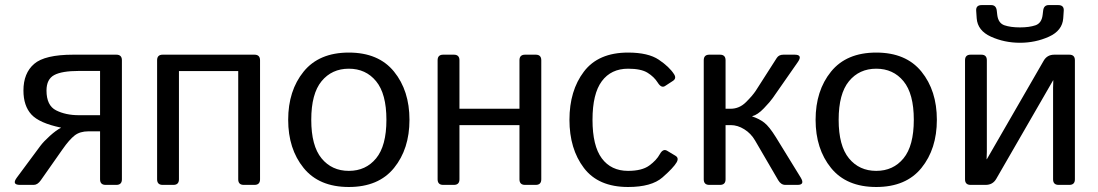

<svg xmlns="http://www.w3.org/2000/svg" viewBox="-20 -728 4322 756"><path d="M59.1 0Q24.9 0 46.4 -28.8L138.7 -153.3Q151.9 -170.9 176.5 -193.1Q201.2 -215.3 219.7 -224.6V-225.6Q134.8 -243.2 103.5 -277.3Q72.3 -311.5 72.3 -371.6Q72.3 -439.9 114.3 -476.3Q156.2 -512.7 268.6 -512.7H438Q460 -512.7 460 -490.7V-22Q460 0 438 0H396Q374 0 374 -22V-210.9H328.1Q294.9 -210.9 273.9 -194.6Q252.9 -178.2 226.6 -140.6L140.6 -18.1Q127.9 0 112.8 0ZM163.1 -371.6Q163.1 -312.5 200.9 -293.5Q238.8 -274.4 290.5 -274.4H374V-448.7H291Q223.6 -448.7 193.4 -432.4Q163.1 -416 163.1 -371.6Z M620.6 0Q598.6 0 598.6 -22V-490.7Q598.6 -512.7 620.6 -512.7H981.9Q1003.9 -512.7 1003.9 -490.7V-22Q1003.9 0 981.9 0H939.9Q918 0 918 -22V-448.2H684.6V-22Q684.6 0 662.6 0Z M1114.7 -256.3Q1114.7 -371.1 1175.5 -446Q1236.3 -521 1353.5 -521Q1470.7 -521 1531.5 -446Q1592.3 -371.1 1592.3 -256.3Q1592.3 -141.6 1531.5 -66.7Q1470.7 8.3 1353.5 8.3Q1236.3 8.3 1175.5 -66.7Q1114.7 -141.6 1114.7 -256.3ZM1205.6 -256.3Q1205.6 -153.8 1246.1 -104.5Q1286.6 -55.2 1353.5 -55.2Q1420.4 -55.2 1460.9 -104.5Q1501.5 -153.8 1501.5 -256.3Q1501.5 -358.9 1460.9 -408.2Q1420.4 -457.5 1353.5 -457.5Q1286.6 -457.5 1246.1 -408.2Q1205.6 -358.9 1205.6 -256.3Z M1725.1 0Q1703.1 0 1703.1 -22V-490.7Q1703.1 -512.7 1725.1 -512.7H1767.1Q1789.1 -512.7 1789.1 -490.7V-299.8H2025.4V-490.7Q2025.4 -512.7 2047.4 -512.7H2089.4Q2111.3 -512.7 2111.3 -490.7V-22Q2111.3 0 2089.4 0H2047.4Q2025.4 0 2025.4 -22V-235.4H1789.1V-22Q1789.1 0 1767.1 0Z M2222.2 -256.3Q2222.2 -371.1 2279.1 -446Q2335.9 -521 2453.1 -521Q2532.2 -521 2574 -492.9Q2615.7 -464.8 2634.3 -435.5Q2644.5 -419.4 2629.9 -409.7L2599.1 -389.6Q2584.5 -379.4 2569.8 -402.8Q2555.7 -425.3 2530 -441.4Q2504.4 -457.5 2453.1 -457.5Q2386.2 -457.5 2349.6 -408.2Q2313 -358.9 2313 -256.3Q2313 -153.8 2349.6 -104.5Q2386.2 -55.2 2453.1 -55.2Q2507.3 -55.2 2536.1 -75.9Q2564.9 -96.7 2578.1 -121.1Q2590.8 -144 2606.9 -134.3L2639.6 -114.7Q2654.3 -106 2644 -88.4Q2631.8 -67.4 2588.6 -29.5Q2545.4 8.3 2453.1 8.3Q2335.9 8.3 2279.1 -66.7Q2222.2 -141.6 2222.2 -256.3Z M2772.9 0Q2751 0 2751 -22V-490.7Q2751 -512.7 2772.9 -512.7H2814.9Q2836.9 -512.7 2836.9 -490.7V-299.8H2856.9Q2891.1 -299.8 2917.2 -325.7Q2943.4 -351.6 2956.1 -371.1L3038.6 -500Q3046.9 -512.7 3064.5 -512.7H3108.9Q3141.6 -512.7 3121.6 -483.9L3022.5 -341.8Q3012.7 -327.6 2988 -301.8Q2963.4 -275.9 2941.9 -270.5V-269.5Q2969.7 -260.3 2989.3 -245.1Q3008.8 -230 3035.2 -187.5L3132.8 -28.8Q3150.4 0 3120.1 0H3072.3Q3055.2 0 3044.4 -18.1L2953.1 -174.8Q2937 -202.6 2910.6 -219Q2884.3 -235.4 2857.4 -235.4H2836.9V-22Q2836.9 0 2814.9 0Z M3191.4 -256.3Q3191.4 -371.1 3252.2 -446Q3313 -521 3430.2 -521Q3547.4 -521 3608.2 -446Q3668.9 -371.1 3668.9 -256.3Q3668.9 -141.6 3608.2 -66.7Q3547.4 8.3 3430.2 8.3Q3313 8.3 3252.2 -66.7Q3191.4 -141.6 3191.4 -256.3ZM3282.2 -256.3Q3282.2 -153.8 3322.8 -104.5Q3363.3 -55.2 3430.2 -55.2Q3497.1 -55.2 3537.6 -104.5Q3578.1 -153.8 3578.1 -256.3Q3578.1 -358.9 3537.6 -408.2Q3497.1 -457.5 3430.2 -457.5Q3363.3 -457.5 3322.8 -408.2Q3282.2 -358.9 3282.2 -256.3Z M3801.8 0Q3779.8 0 3779.8 -22V-490.7Q3779.8 -512.7 3801.8 -512.7H3843.8Q3865.7 -512.7 3865.7 -490.7V-130.4Q3865.7 -115.7 3864.7 -101.1H3865.7L4089.4 -488.8Q4103 -512.7 4131.3 -512.7H4190.4Q4212.4 -512.7 4212.4 -490.7V-22Q4212.4 0 4190.4 0H4148.4Q4126.5 0 4126.5 -22V-382.3Q4126.5 -397 4127.4 -411.6H4126.5L3902.8 -23.9Q3889.2 0 3860.8 0ZM3823.7 -686Q3822.3 -708 3845.7 -708H3882.8Q3902.3 -708 3904.8 -686L3906.7 -669.4Q3910.6 -636.7 3935.1 -628.4Q3959.5 -620.1 3996.1 -620.1Q4032.7 -620.1 4057.1 -628.4Q4081.5 -636.7 4085.4 -669.4L4087.4 -686Q4089.8 -708 4109.4 -708H4146.5Q4169.9 -708 4168.5 -686L4166.5 -656.2Q4163.1 -607.4 4110.1 -583.5Q4057.1 -559.6 3996.1 -559.6Q3935.1 -559.6 3882.1 -583.5Q3829.1 -607.4 3825.7 -656.2Z"/></svg>

Font: Istok
Style: Regular
Weight: 500
Designer: Andrey V. Panov
Foundry: Andrey V. Panov
Version: Version 1.0.3